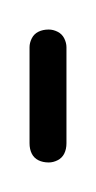

<svg xmlns="http://www.w3.org/2000/svg" viewBox="-20 -110 65 130"><path d="M0 -13H25V-78H0ZM13 -25Q9 -25 6 -23.5Q3 -22 1.5 -19Q0 -16 0 -13Q0 -9 1.5 -6Q3 -3 6 -1.5Q9 0 13 0Q16 0 19 -1.5Q22 -3 23.5 -6Q25 -9 25 -13Q25 -16 23.5 -19Q22 -22 19 -23.5Q16 -25 13 -25ZM13 -90Q9 -90 6 -88.5Q3 -87 1.5 -84Q0 -81 0 -78Q0 -74 1.5 -71Q3 -68 6 -66.5Q9 -65 13 -65Q16 -65 19 -66.5Q22 -68 23.5 -71Q25 -74 25 -78Q25 -81 23.5 -84Q22 -87 19 -88.5Q16 -90 13 -90Z"/></svg>

Font: Wavefont Thin
Style: Regular
Weight: 100
Monospace: yes
Version: Version 3.005;gftools[0.9.33]